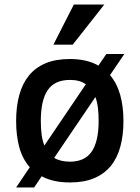

<svg xmlns="http://www.w3.org/2000/svg" viewBox="-20 -786 613 843"><path d="M50.8 37.1 110.8 -51.8Q79.1 -87.4 64.9 -138.7Q50.8 -189.9 50.8 -254.9Q50.8 -317.9 64.5 -368.2Q78.1 -418.5 106.7 -453.9Q135.3 -489.3 179.9 -508.1Q224.6 -526.9 287.1 -526.9Q361.8 -526.9 412.1 -498L446.8 -548.8H525.9L462.9 -456.1Q493.2 -420.9 507.6 -369.9Q522 -318.8 522 -254.9Q522 -192.4 508.5 -142.6Q495.1 -92.8 466.6 -57.6Q438 -22.5 393.6 -3.7Q349.1 15.1 287.1 15.1Q212.4 15.1 163.1 -12.2L129.9 37.1ZM159.2 -254.9Q159.2 -221.7 162.8 -194.8Q166.5 -168 174.8 -147L356.9 -416Q343.3 -425.8 326.2 -430.4Q309.1 -435.1 287.1 -435.1Q220.2 -435.1 189.7 -390.6Q159.2 -346.2 159.2 -254.9ZM413.1 -254.9Q413.1 -286.6 409.9 -312.7Q406.7 -338.9 398.9 -359.9L217.8 -92.8Q245.6 -76.2 287.1 -76.2Q353 -76.2 383.1 -121.1Q413.1 -166 413.1 -254.9ZM299.3 -589.8H214.4L304.2 -766.1H438Z"/></svg>

Font: Lorenzo Sans Medium
Style: Regular
Weight: 500
Foundry: Intel Corporation
Version: Version 1.00; ttfautohint (v1.5)